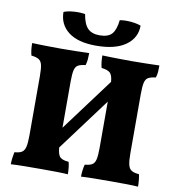

<svg xmlns="http://www.w3.org/2000/svg" viewBox="-95 -976 979 1064"><g transform="rotate(10 394.5 -444.0)"><path d="M37 3Q37 -14 39.5 -33.5Q42 -53 45 -66Q72 -68 86 -76.5Q100 -85 105.5 -107Q111 -129 111 -172V-506Q111 -548 106 -569Q101 -590 86.5 -598.5Q72 -607 45 -610Q37 -640 37 -679Q54 -678 83.5 -677.5Q113 -677 145 -676.5Q177 -676 201 -676Q236 -676 282 -677Q328 -678 358 -679Q358 -660 356.5 -643.5Q355 -627 350 -610Q322 -607 308 -599Q294 -591 289 -569.5Q284 -548 284 -506V-246L505 -543Q502 -581 488 -593.5Q474 -606 440 -610Q432 -640 432 -679Q449 -678 479 -677.5Q509 -677 541 -676.5Q573 -676 596 -676Q631 -676 677 -677Q723 -678 753 -679Q753 -660 752 -643.5Q751 -627 745 -610Q718 -607 703.5 -599Q689 -591 684 -569.5Q679 -548 679 -506V-172Q679 -129 684.5 -107Q690 -85 704.5 -76.5Q719 -68 746 -66Q749 -54 751 -34.5Q753 -15 753 3Q728 1 689 0.5Q650 0 604 0Q558 0 511.5 0.5Q465 1 432 3Q432 -14 434.5 -33.5Q437 -53 441 -66Q468 -68 482 -76.5Q496 -85 501 -107Q506 -129 506 -172V-432L285 -135Q288 -94 302.5 -81Q317 -68 350 -66Q354 -54 356 -34.5Q358 -15 358 3Q333 1 293.5 0.5Q254 0 208 0Q162 0 115.5 0.5Q69 1 37 3ZM387 -726Q285 -726 231.5 -767.5Q178 -809 178 -879Q201 -888 235 -890.5Q269 -893 298 -888Q307 -833 330 -809.5Q353 -786 397 -786Q445 -786 466 -809.5Q487 -833 493 -888Q521 -893 555 -890Q589 -887 612 -878Q612 -809 554 -767.5Q496 -726 387 -726Z"/></g></svg>

Font: Vollkorn ExtraBold
Style: Regular
Weight: 800
Designer: Friedrich Althausen
Foundry: Friedrich Althausen
Version: Version 5.000; ttfautohint (v1.8.3)